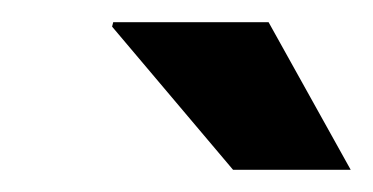

<svg xmlns="http://www.w3.org/2000/svg" viewBox="-20 -744 336 173"><path d="M190 -591 81 -720 82 -724H222L296 -591Z"/></svg>

Font: Archivo SemiExpanded SemiBold
Style: Italic
Weight: 600
Width: 6
Italic angle: -10°
Designer: Hector Gatti
Foundry: Omnibus-Type
Version: Version 2.001